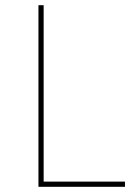

<svg xmlns="http://www.w3.org/2000/svg" viewBox="-20 -719 531 739"><path d="M148 -699V-20H461V0H128V-699Z"/></svg>

Font: Montserrat-Arabic Thin
Style: Regular
Weight: 250
Designer: Mohamed Gaber
Foundry: Kief Type Foundry
Version: Version 5.008